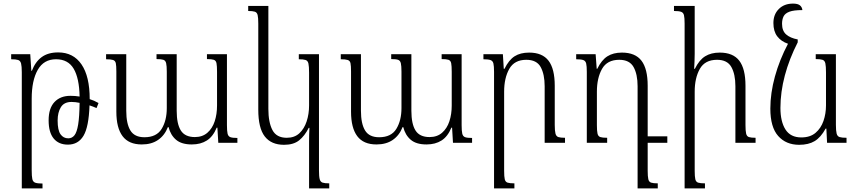

<svg xmlns="http://www.w3.org/2000/svg" viewBox="-20 -793 4754 1066"><path d="M101 253V-392Q101 -425 97 -440.5Q93 -456 80.5 -460Q68 -464 42 -464V-492H148L154 -400H157Q176 -450 211.5 -476Q247 -502 303 -502Q387 -502 432.5 -435.5Q478 -369 478 -243H477Q503 -235 527 -221L516 -193Q498 -201 477 -208Q473 -88 443.5 -39Q414 10 357 10Q306 10 278 -24Q250 -58 250 -125Q250 -192 282.5 -226.5Q315 -261 371 -261Q397 -261 422 -257Q420 -359 389 -411.5Q358 -464 291 -464Q223 -464 189.5 -405Q156 -346 156 -245V152Q156 186 159.5 201.5Q163 217 176 221.5Q189 226 216 226V253ZM300 -124Q300 -70 316 -47.5Q332 -25 359 -25Q380 -25 393.5 -42Q407 -59 414 -102Q421 -145 422 -222Q398 -227 377 -227Q336 -227 318 -198Q300 -169 300 -124Z M1129 -492H1240V-98Q1240 -66 1243.5 -51Q1247 -36 1259 -31.5Q1271 -27 1298 -27V0H1192L1187 -84H1183Q1163 -35 1128.5 -13Q1094 9 1045 9Q988 9 957.5 -17Q927 -43 916 -87H912Q894 -41 857.5 -16Q821 9 767 9Q695 9 660.5 -37Q626 -83 626 -173V-396Q626 -428 623 -442Q620 -456 607.5 -460Q595 -464 569 -464V-492H681V-178Q681 -106 704 -68.5Q727 -31 782 -31Q849 -31 877.5 -77.5Q906 -124 906 -193V-395Q906 -427 902.5 -442Q899 -457 887 -461Q875 -465 849 -465V-492H961V-178Q961 -105 984 -68.5Q1007 -32 1062 -32Q1104 -32 1131.5 -56Q1159 -80 1172 -119.5Q1185 -159 1185 -207V-394Q1185 -427 1182 -442Q1179 -457 1167 -461Q1155 -465 1129 -465Z M1696 253V-7Q1696 -27 1696.5 -46Q1697 -65 1698 -83H1694Q1672 -39 1641 -14Q1610 11 1557 11Q1486 11 1450 -35.5Q1414 -82 1414 -184V-662Q1414 -694 1410.5 -709Q1407 -724 1395 -728Q1383 -732 1358 -732V-760H1470V-188Q1470 -114 1492.5 -71Q1515 -28 1572 -28Q1615 -28 1642 -53Q1669 -78 1682.5 -119Q1696 -160 1696 -208V-389Q1696 -424 1692.5 -440Q1689 -456 1676.5 -460Q1664 -464 1639 -464V-492H1751V154Q1751 187 1755 202Q1759 217 1771 221Q1783 225 1808 225V253Z M2432 -492H2543V-98Q2543 -66 2546.5 -51Q2550 -36 2562 -31.5Q2574 -27 2601 -27V0H2495L2490 -84H2486Q2466 -35 2431.5 -13Q2397 9 2348 9Q2291 9 2260.5 -17Q2230 -43 2219 -87H2215Q2197 -41 2160.5 -16Q2124 9 2070 9Q1998 9 1963.5 -37Q1929 -83 1929 -173V-396Q1929 -428 1926 -442Q1923 -456 1910.5 -460Q1898 -464 1872 -464V-492H1984V-178Q1984 -106 2007 -68.5Q2030 -31 2085 -31Q2152 -31 2180.5 -77.5Q2209 -124 2209 -193V-395Q2209 -427 2205.5 -442Q2202 -457 2190 -461Q2178 -465 2152 -465V-492H2264V-178Q2264 -105 2287 -68.5Q2310 -32 2365 -32Q2407 -32 2434.5 -56Q2462 -80 2475 -119.5Q2488 -159 2488 -207V-394Q2488 -427 2485 -442Q2482 -457 2470 -461Q2458 -465 2432 -465Z M3117 -28V0H3004V-314Q3004 -380 2982 -420.5Q2960 -461 2902 -461Q2836 -461 2807.5 -410.5Q2779 -360 2779 -284V155Q2779 188 2782.5 202.5Q2786 217 2798 221Q2810 225 2836 225V253H2723V-394Q2723 -426 2719.5 -440.5Q2716 -455 2703.5 -459.5Q2691 -464 2664 -464V-492H2772L2777 -411H2781Q2805 -460 2837 -480.5Q2869 -501 2918 -501Q2991 -501 3025.5 -456Q3060 -411 3060 -317V-99Q3060 -67 3064 -51.5Q3068 -36 3080 -32Q3092 -28 3117 -28Z M3576 155Q3576 187 3579.5 202Q3583 217 3595 221Q3607 225 3632 225V253H3520V-314Q3520 -381 3497.5 -421Q3475 -461 3418 -461Q3351 -461 3322.5 -410.5Q3294 -360 3294 -284V-98Q3294 -66 3297.5 -51Q3301 -36 3313 -32Q3325 -28 3351 -28V0H3238V-394Q3238 -426 3234.5 -440.5Q3231 -455 3218.5 -459.5Q3206 -464 3179 -464V-492H3287L3293 -411H3296Q3320 -460 3352.5 -480.5Q3385 -501 3433 -501Q3507 -501 3541.5 -456Q3576 -411 3576 -317V-36H3685V0H3576Z M4175 -28V0H4063V-314Q4063 -381 4040.5 -421Q4018 -461 3961 -461Q3894 -461 3865.5 -410.5Q3837 -360 3837 -284V155Q3837 188 3840.5 202.5Q3844 217 3856 221Q3868 225 3894 225V253H3781V-662Q3781 -694 3777.5 -708.5Q3774 -723 3761.5 -727.5Q3749 -732 3722 -732V-760H3837V-494Q3837 -473 3836 -452Q3835 -431 3834 -411H3838Q3862 -460 3895 -480.5Q3928 -501 3976 -501Q4050 -501 4084.5 -456Q4119 -411 4119 -317V-99Q4119 -67 4122.5 -51.5Q4126 -36 4138 -32Q4150 -28 4175 -28Z M4417 11Q4344 11 4300.5 -38Q4257 -87 4257 -190Q4257 -276 4282.5 -368.5Q4308 -461 4355 -550Q4317 -563 4295.5 -591Q4274 -619 4274 -665Q4274 -713 4304 -743Q4334 -773 4383 -773Q4409 -773 4421 -763.5Q4433 -754 4435 -737Q4387 -737 4363 -728Q4339 -719 4330.5 -702Q4322 -685 4322 -661Q4322 -622 4344.5 -602Q4367 -582 4409 -574V-558Q4362 -466 4337.5 -374Q4313 -282 4313 -194Q4313 -118 4341 -74Q4369 -30 4429 -30Q4478 -30 4508 -55.5Q4538 -81 4552 -121.5Q4566 -162 4566 -208V-391Q4566 -425 4562.5 -441Q4559 -457 4546.5 -461Q4534 -465 4509 -465V-492H4621V-100Q4621 -67 4625 -51.5Q4629 -36 4641.5 -32Q4654 -28 4680 -28V0H4572L4568 -79H4564Q4537 -30 4503 -9.5Q4469 11 4417 11Z"/></svg>

Font: Noto Serif Armenian SemiCondensed Light
Style: Regular
Weight: 300
Width: 4
Designer: Monotype Design Team
Foundry: Monotype Imaging Inc.
Version: Version 2.008; ttfautohint (v1.8.4.7-5d5b)